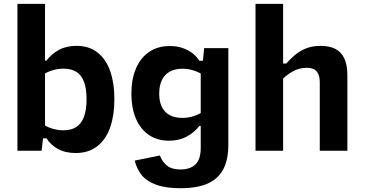

<svg xmlns="http://www.w3.org/2000/svg" viewBox="-20 -785 1900 1000"><path d="M207.9 -96.2 196.7 0H70.8V-765H214.5V-96.2ZM374.2 12Q320.2 12 281.7 -9.3Q243.1 -30.6 222.1 -64.6H192.9V-144.8Q220.2 -125.2 250.4 -115.8Q280.6 -106.2 310 -106.2Q350.8 -106.2 377.4 -123.5Q404 -140.8 417.4 -176.6Q430.8 -212.5 430.8 -268.4Q430.8 -324.1 417.5 -359Q404.2 -394 377.8 -410.7Q351.2 -427.4 310.3 -427.4Q279.8 -427.4 249.8 -417.8Q219.8 -408.2 192.9 -388.6V-469.2H221.6Q247.6 -503.6 286.4 -524.9Q325.2 -546.2 378.2 -546.2Q444.8 -546.2 488.9 -510.8Q533 -475.4 554.4 -413.1Q575.8 -350.8 575.8 -268.4Q575.8 -185.7 554.2 -122.7Q532.6 -59.8 487.3 -23.9Q442 12 374.2 12Z M864.2 -545.3Q900.6 -545.3 930.6 -535.1Q960.7 -524.8 982.6 -507.7Q1004.5 -490.5 1017.9 -468.8H1047.1V-388.5Q1019.8 -408.1 989.6 -417.6Q959.4 -427.1 930 -427.1Q891.8 -427.1 864.5 -412.1Q837.3 -397.1 823.3 -368.2Q809.2 -339.2 809.2 -297.4Q809.2 -256.3 823.1 -228.1Q837 -199.8 864 -185.4Q890.9 -170.9 929.7 -170.9Q960.2 -170.9 990.2 -180.5Q1020.2 -190.2 1047.1 -209.8V-129.2H1018.4Q992.4 -95.2 952.6 -73.7Q912.8 -52.2 860.2 -52.2Q798.6 -52.2 754.2 -83Q709.9 -113.8 687 -169.2Q664.2 -224.5 664.2 -297.4Q664.2 -370.7 687.5 -426.7Q710.8 -482.7 756 -514Q801.1 -545.3 864.2 -545.3ZM920.3 195.3Q843.3 195.3 793.7 177.2Q744.1 159 718.2 127.2Q692.3 95.4 681.7 51.4L812.6 24.8Q827.4 61.7 852.2 79.7Q877 97.7 920.3 97.7Q970.3 97.7 997.9 71.3Q1025.5 44.9 1025.5 -14.9V-442.1H1034.2L1043.3 -534.2H1169.2V-30.9Q1169.2 48.3 1142 98.2Q1114.8 148.2 1060 171.8Q1005.2 195.3 920.3 195.3Z M1310.8 0V-765H1454.5V0ZM1645.5 0V-355.6Q1645.5 -384.2 1637.1 -401.2Q1628.8 -418.1 1613.7 -425Q1598.7 -431.8 1577 -431.8Q1537.3 -431.8 1502 -411.5Q1466.7 -391.2 1433.5 -354.8V-454.2H1470.6Q1499.2 -485.7 1524.6 -505.1Q1549.9 -524.5 1580.4 -535.3Q1610.8 -546.1 1649.8 -546.1Q1696.2 -546.1 1727 -530.1Q1757.8 -514.2 1773.5 -480.3Q1789.2 -446.4 1789.2 -392.7V0Z"/></svg>

Font: Monaspace Neon Var ExtraLight
Style: Regular
Weight: 200
Designer: Riley Cran and the Lettermatic Team
Version: Version 1.200 (Monaspace Neon Var)